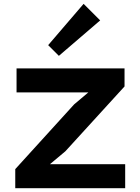

<svg xmlns="http://www.w3.org/2000/svg" viewBox="-20 -988 737 1008"><path d="M637.2 -126V0H60.1V-100.1L369.1 -439.9L443.8 -502.9H66.9V-628.9H633.8V-534.2L323.2 -193.8L242.2 -126ZM418.9 -967.8 505.9 -880.9 289.1 -694.8 232.9 -751Z"/></svg>

Font: Sinkin Sans 600 SemiBold
Style: Regular
Weight: 600
Designer: Keith Bates
Foundry: K-Type
Version: Sinkin Sans (version 1.0)  by Keith Bates   •   © 2014   www